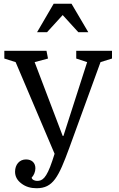

<svg xmlns="http://www.w3.org/2000/svg" viewBox="-20 -810 630 1020"><path d="M449 -639 360 -790H265L177 -639H230L313 -730L396 -639ZM575 -499V-540H385V-499L443 -480L317 -88H313L164 -480L235 -499L227 -540H3V-499L63 -480L270 7L258 44C226 140 204 151 177 151C168 151 151 147 148 134C160 121 168 103 168 84C168 55 149 37 118 37C83 37 60 65 60 102C60 127 71 148 94 165C116 182 143 190 174 190C262 190 291 131 348 -24L514 -480Z"/></svg>

Font: Domine
Style: Regular
Weight: 400
Designer: Pablo Impallari, Rodrigo Fuenzalida, Brenda Gallo
Foundry: Pablo Impallari, Rodrigo Fuenzalida, Brenda Gallo
Version: Version 2.000